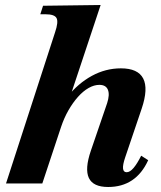

<svg xmlns="http://www.w3.org/2000/svg" viewBox="-20 -733 644 767"><path d="M412 14Q352 14 335 -22Q318 -58 343 -131L408 -321Q419 -355 411 -374.5Q403 -394 377 -394Q356 -394 334 -381.5Q312 -369 291.5 -346Q271 -323 253.5 -292.5Q236 -262 224 -226L149 0H4L200 -604Q214 -645 206 -660.5Q198 -676 162 -676H141L152 -710L382 -713L220 -226L185 -221Q207 -293 249.5 -346.5Q292 -400 347 -430Q402 -460 463 -460Q531 -460 552 -419.5Q573 -379 546 -299L480 -104Q460 -45 486 -45Q499 -45 513.5 -62Q528 -79 544 -111L572 -93Q523 14 412 14Z"/></svg>

Font: Baskervville
Style: Bold Italic
Weight: 700
Italic angle: -18°
Version: Version 1.100